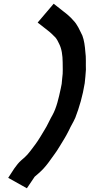

<svg xmlns="http://www.w3.org/2000/svg" viewBox="-20 -790 481 1030"><path d="M124.2 220 166 158 185.7 141C205.6 123.8 221.5 106.9 240 82C260.6 52 279.9 29.7 299.6 -4C321.1 -40.2 328.9 -49.5 349.3 -90C362.1 -118.4 371.2 -129.3 384.2 -159C405.8 -215.1 423.8 -276.8 434.5 -344C436.7 -366.7 439.9 -394.1 440.9 -416C439.6 -447.5 442.4 -482.1 437.9 -511C435.6 -542.8 431.2 -575 421.9 -599C407 -628.3 395.7 -658.4 372.9 -681C358.9 -697.6 339.2 -714.7 321.3 -728L268 -770L182 -669L234.5 -628C249.8 -616.6 264.3 -602.2 277.3 -589C285.5 -579.3 291.6 -567.1 297.7 -554C311 -528 315.9 -492.9 316.2 -456C315.8 -427.8 318.7 -402.3 313.9 -372C312.8 -360.7 311.8 -350 310.9 -340C309.6 -332 307.9 -323.3 305.7 -314C294.7 -263 283.2 -211.4 261.2 -172C253.9 -161.5 230 -108.9 220 -95C208.7 -76 185 -35.8 170.7 -17C153.5 5.4 132 37.1 112.4 54L95.1 69C65.6 94.5 46.1 130.9 24 164Z"/></svg>

Font: Tape
Style: It
Weight: 500
Foundry: Cannot Into Space Fonts
Version: Version 0.97